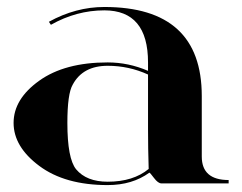

<svg xmlns="http://www.w3.org/2000/svg" viewBox="-20 -533 703 558"><path d="M410.2 -316.4Q354.5 -341.8 293 -341.8Q220.7 -341.8 191.4 -287.1Q175.8 -260.7 175.8 -175.8Q175.8 -72.3 201.2 -41Q231.4 -4.9 293 -4.9Q367.2 -4.9 412.1 -42Q410.2 -102.5 410.2 -158.2ZM644.5 0H449.2Q439.5 0 427.7 -15.6Q416 -31.2 414.1 -31.2Q364.3 4.9 293 4.9Q168.9 4.9 94.2 -50.8Q19.5 -106.4 19.5 -175.8Q19.5 -245.1 93.8 -298.3Q168 -351.6 293 -351.6Q353.5 -351.6 410.2 -327.1V-351.6Q410.2 -502.9 283.2 -502.9Q202.1 -502.9 127.9 -460.9L122.1 -469.7Q200.2 -512.7 283.2 -512.7Q566.4 -512.7 566.4 -253.9V-78.1Q566.4 -9.8 644.5 -9.8Z"/></svg>

Font: spinweradBold
Style: Regular
Weight: 700
Width: 7
Version: Version 0.3 ; ttfautohint (v1.2) -l 8 -r 50 -G 200 -x 14 -D 